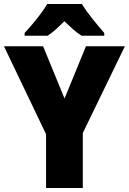

<svg xmlns="http://www.w3.org/2000/svg" viewBox="-20 -947 649 967"><path d="M305 -451 413 -714H609L397 -277V0H212V-271L0 -714H197ZM392 -927Q413 -893 445.5 -852.5Q478 -812 505 -781V-767H391Q369 -781 348.5 -799Q328 -817 304 -840Q280 -816 260.5 -798.5Q241 -781 220 -767H104V-781Q121 -799 143 -825Q165 -851 185.5 -878.5Q206 -906 218 -927Z"/></svg>

Font: Noto Sans Hebrew SemiCondensed Black
Style: Regular
Weight: 900
Width: 4
Designer: Ben Nathan
Foundry: Google LLC
Version: Version 3.001; ttfautohint (v1.8.4.7-5d5b)